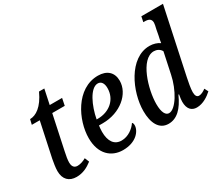

<svg xmlns="http://www.w3.org/2000/svg" viewBox="-131 -1067 1587 1384"><g transform="rotate(-30 662.5 -375.0)"><path d="M163 10C216 10 258 -12 295 -41L280 -78C260 -66 233 -56 209 -56C183 -56 167 -72 167 -107C167 -128 172 -160 180 -195L240 -477H344L356 -536H253L279 -659H235C188 -556 129 -519 80 -519L70 -477H136L75 -191C70 -164 63 -124 63 -95C63 -27 101 10 163 10Z M550 10C661 10 711 -58 711 -104C711 -115 708 -125 702 -128C678 -92 631 -55 575 -55C515 -55 483 -101 483 -180C483 -196 485 -216 487 -231H519C666 -231 778 -328 778 -436C778 -505 734 -546 659 -546C478 -546 377 -337 377 -188C377 -55 454 10 550 10ZM504 -277H494C513 -380 567 -498 630 -498C658 -498 675 -475 675 -434C675 -340 601 -277 504 -277Z M929 10C999 10 1051 -41 1094 -137H1099C1094 -112 1092 -90 1092 -78C1092 -19 1120 10 1164 10C1217 10 1265 -24 1293 -50L1277 -81C1259 -67 1238 -56 1220 -56C1202 -56 1192 -71 1192 -101C1192 -129 1202 -183 1209 -215L1325 -760H1145L1136 -716H1147C1178 -716 1201 -708 1201 -675C1201 -664 1197 -646 1192 -626L1183 -578C1180 -566 1174 -538 1172 -521C1151 -536 1120 -546 1088 -546C918 -546 816 -320 816 -160C816 -63 850 10 929 10ZM970 -55C943 -55 922 -85 922 -158C922 -278 986 -497 1096 -497C1119 -497 1145 -486 1157 -462L1120 -288C1097 -175 1026 -55 970 -55Z"/></g></svg>

Font: Noto Serif Condensed Medium
Style: Italic
Weight: 500
Width: 3
Italic angle: -12°
Designer: Monotype Design Team
Foundry: Monotype Imaging Inc.
Version: Version 2.013